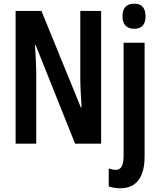

<svg xmlns="http://www.w3.org/2000/svg" viewBox="-20 -773 855 1033"><path d="M524 0H384L172 -530H168Q170 -506 171 -484Q172 -462 173 -442Q174 -422 174.5 -404Q175 -386 175 -371V0H64V-714H203L415 -195H419Q418 -218 416.5 -240Q415 -262 414 -281.5Q413 -301 412.5 -318.5Q412 -336 412 -350V-714H524ZM627 240Q611 240 595.5 237.5Q580 235 565 230V133Q575 137 585 139Q595 141 603 141Q625 141 635 122Q645 103 645 64V-543H758V68Q758 127 742.5 165Q727 203 698 221.5Q669 240 627 240ZM639 -685Q639 -719 654.5 -736Q670 -753 702 -753Q734 -753 748.5 -735.5Q763 -718 763 -685Q763 -652 747.5 -635Q732 -618 702 -618Q672 -618 655.5 -635Q639 -652 639 -685Z"/></svg>

Font: Noto Sans Display ExtraCondensed SemiBold
Style: Regular
Weight: 600
Width: 2
Designer: Monotype Design Team
Foundry: Monotype Imaging Inc.
Version: Version 2.003